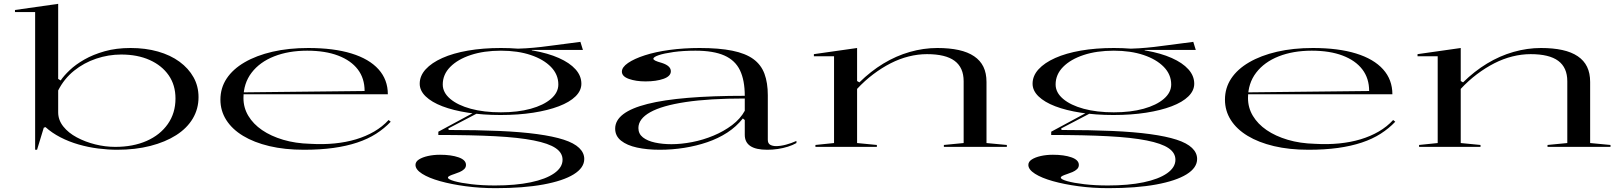

<svg xmlns="http://www.w3.org/2000/svg" viewBox="-20 -765 8449 1000"><path d="M163 15V-702H58V-713L283 -745V-354L296 -346Q312 -370 343 -399.5Q374 -429 419.5 -455Q465 -481 525 -498Q585 -515 660 -515Q738 -515 803 -496.5Q868 -478 915 -443.5Q962 -409 988 -362.5Q1014 -316 1014 -259Q1014 -198 984 -147.5Q954 -97 897.5 -61Q841 -25 763 -5Q685 15 590 15Q543 15 491.5 8.5Q440 2 389.5 -12.5Q339 -27 294.5 -50Q250 -73 217 -103L208 -100L173 15ZM580 0Q673 0 743.5 -31Q814 -62 854 -119Q894 -176 894 -252Q894 -322 858.5 -373Q823 -424 759.5 -452.5Q696 -481 611 -481Q545 -481 481 -459.5Q417 -438 365.5 -396.5Q314 -355 283 -294V-180Q283 -140 309.5 -106.5Q336 -73 380 -49.5Q424 -26 476 -13Q528 0 580 0Z M1586 -515Q1718 -515 1810.5 -486.5Q1903 -458 1951.5 -404Q2000 -350 2000 -274H1247V-284L1879 -291Q1879 -357 1843.5 -403.5Q1808 -450 1741 -475.5Q1674 -501 1580 -501Q1483 -501 1408 -471.5Q1333 -442 1290.5 -386.5Q1248 -331 1248 -254Q1248 -204 1273.5 -161.5Q1299 -119 1345 -87.5Q1391 -56 1455 -37Q1519 -18 1596 -16Q1663 -12 1723 -18Q1783 -24 1834.5 -39.5Q1886 -55 1929 -80Q1972 -105 2004 -140L2015 -131Q1982 -96 1939 -68.5Q1896 -41 1840.5 -22.5Q1785 -4 1716.5 5.5Q1648 15 1563 15Q1463 15 1383 -4Q1303 -23 1246 -57.5Q1189 -92 1158.5 -140Q1128 -188 1128 -246Q1128 -307 1160.5 -356Q1193 -405 1254 -440.5Q1315 -476 1399 -495.5Q1483 -515 1586 -515Z M2561 215Q2480 215 2405.5 205Q2331 195 2272 178.5Q2213 162 2178.5 140Q2144 118 2144 94Q2144 77 2162 65.5Q2180 54 2209 47.5Q2238 41 2272 41Q2330 41 2368.5 54.5Q2407 68 2407 94Q2407 107 2397.5 116Q2388 125 2374 131Q2360 137 2346 141.5Q2332 146 2322.5 150.5Q2313 155 2313 160Q2313 169 2346.5 178.5Q2380 188 2436 194.5Q2492 201 2558 201Q2665 201 2744 184.5Q2823 168 2866.5 137.5Q2910 107 2910 67Q2910 31 2874 6.5Q2838 -18 2760 -33.5Q2682 -49 2559 -55.5Q2436 -62 2263 -62V-79L2454 -182L2470 -177L2315 -96L2317 -88Q2465 -88 2579.5 -83Q2694 -78 2778 -66.5Q2862 -55 2916 -37.5Q2970 -20 2996.5 5.5Q3023 31 3023 63Q3023 109 2968 143Q2913 177 2809.5 196Q2706 215 2561 215ZM2587 -166Q2495 -166 2417.5 -178Q2340 -190 2284 -211.5Q2228 -233 2197 -263Q2166 -293 2166 -329Q2166 -370 2197 -404Q2228 -438 2284 -463Q2340 -488 2417.5 -501.5Q2495 -515 2589 -515Q2681 -515 2757.5 -501.5Q2834 -488 2890.5 -463Q2947 -438 2977.5 -404Q3008 -370 3008 -329Q3008 -293 2977.5 -263Q2947 -233 2890.5 -211.5Q2834 -190 2757 -178Q2680 -166 2587 -166ZM2589 -180Q2677 -180 2744 -198.5Q2811 -217 2849.5 -250Q2888 -283 2888 -325Q2888 -377 2849.5 -416.5Q2811 -456 2744 -478.5Q2677 -501 2589 -501Q2500 -501 2432 -478.5Q2364 -456 2325 -416.5Q2286 -377 2286 -325Q2286 -283 2325 -250Q2364 -217 2432 -198.5Q2500 -180 2589 -180ZM2750 -491 2642 -510Q2681 -511 2720.5 -513.5Q2760 -516 2798.5 -520.5Q2837 -525 2873 -530Q2909 -535 2942 -539Q2975 -543 3003 -547L3016 -505H2750Z M3624 -515Q3725 -515 3794 -501Q3863 -487 3903.5 -457.5Q3944 -428 3961.5 -381Q3979 -334 3979 -269V-37Q3979 -18 3991.5 -11Q4004 -4 4022 -4Q4045 -4 4073.5 -11.5Q4102 -19 4128 -31V-20Q4109 -9 4083.5 -1Q4058 7 4031 11Q4004 15 3976 15Q3917 15 3888 -4.5Q3859 -24 3859 -63Q3859 -90 3859 -103Q3859 -116 3859 -124Q3859 -132 3859 -140L3849 -148Q3815 -105 3768 -74.5Q3721 -44 3664 -24.5Q3607 -5 3544 5Q3481 15 3416 15Q3350 15 3297.5 3.5Q3245 -8 3214.5 -32.5Q3184 -57 3184 -95Q3184 -181 3352 -223.5Q3520 -266 3859 -266Q3859 -347 3834 -399Q3809 -451 3752.5 -476Q3696 -501 3602 -501Q3538 -501 3488 -494Q3438 -487 3410.5 -477.5Q3383 -468 3383 -459Q3383 -454 3393 -449Q3403 -444 3428 -437Q3474 -422 3474 -394Q3474 -368 3436 -354.5Q3398 -341 3342 -341Q3292 -341 3255.5 -354Q3219 -367 3219 -392Q3219 -415 3251 -437Q3283 -459 3338.5 -477Q3394 -495 3467.5 -505Q3541 -515 3624 -515ZM3859 -252Q3674 -252 3551 -233.5Q3428 -215 3366.5 -180.5Q3305 -146 3305 -98Q3305 -68 3328.5 -49.5Q3352 -31 3391.5 -22.5Q3431 -14 3477 -14Q3528 -14 3585 -25Q3642 -36 3696 -58.5Q3750 -81 3793 -113.5Q3836 -146 3859 -188Z M5224 -10V0H4896V-10L4999 -20V-342Q4999 -413 4952 -448Q4905 -483 4808 -483Q4761 -483 4713 -471Q4665 -459 4619 -435.5Q4573 -412 4528.5 -378.5Q4484 -345 4444 -302V-20L4547 -10V0H4227V-10L4324 -20V-472H4219V-483L4444 -515V-343L4456 -336Q4515 -394 4581 -434Q4647 -474 4718.5 -494.5Q4790 -515 4862 -515Q4925 -515 4973 -504.5Q5021 -494 5053.5 -472Q5086 -450 5102 -417Q5118 -384 5118 -338V-20Z M5753 215Q5672 215 5597.5 205Q5523 195 5464 178.5Q5405 162 5370.5 140Q5336 118 5336 94Q5336 77 5354 65.5Q5372 54 5401 47.5Q5430 41 5464 41Q5522 41 5560.5 54.5Q5599 68 5599 94Q5599 107 5589.5 116Q5580 125 5566 131Q5552 137 5538 141.5Q5524 146 5514.5 150.5Q5505 155 5505 160Q5505 169 5538.5 178.5Q5572 188 5628 194.5Q5684 201 5750 201Q5857 201 5936 184.5Q6015 168 6058.5 137.5Q6102 107 6102 67Q6102 31 6066 6.5Q6030 -18 5952 -33.5Q5874 -49 5751 -55.5Q5628 -62 5455 -62V-79L5646 -182L5662 -177L5507 -96L5509 -88Q5657 -88 5771.5 -83Q5886 -78 5970 -66.5Q6054 -55 6108 -37.5Q6162 -20 6188.5 5.5Q6215 31 6215 63Q6215 109 6160 143Q6105 177 6001.5 196Q5898 215 5753 215ZM5779 -166Q5687 -166 5609.5 -178Q5532 -190 5476 -211.5Q5420 -233 5389 -263Q5358 -293 5358 -329Q5358 -370 5389 -404Q5420 -438 5476 -463Q5532 -488 5609.5 -501.5Q5687 -515 5781 -515Q5873 -515 5949.5 -501.5Q6026 -488 6082.5 -463Q6139 -438 6169.5 -404Q6200 -370 6200 -329Q6200 -293 6169.5 -263Q6139 -233 6082.5 -211.5Q6026 -190 5949 -178Q5872 -166 5779 -166ZM5781 -180Q5869 -180 5936 -198.5Q6003 -217 6041.5 -250Q6080 -283 6080 -325Q6080 -377 6041.5 -416.5Q6003 -456 5936 -478.5Q5869 -501 5781 -501Q5692 -501 5624 -478.5Q5556 -456 5517 -416.5Q5478 -377 5478 -325Q5478 -283 5517 -250Q5556 -217 5624 -198.5Q5692 -180 5781 -180ZM5942 -491 5834 -510Q5873 -511 5912.5 -513.5Q5952 -516 5990.5 -520.5Q6029 -525 6065 -530Q6101 -535 6134 -539Q6167 -543 6195 -547L6208 -505H5942Z M6818 -515Q6950 -515 7042.5 -486.5Q7135 -458 7183.5 -404Q7232 -350 7232 -274H6479V-284L7111 -291Q7111 -357 7075.5 -403.5Q7040 -450 6973 -475.5Q6906 -501 6812 -501Q6715 -501 6640 -471.5Q6565 -442 6522.5 -386.5Q6480 -331 6480 -254Q6480 -204 6505.5 -161.5Q6531 -119 6577 -87.5Q6623 -56 6687 -37Q6751 -18 6828 -16Q6895 -12 6955 -18Q7015 -24 7066.5 -39.5Q7118 -55 7161 -80Q7204 -105 7236 -140L7247 -131Q7214 -96 7171 -68.5Q7128 -41 7072.5 -22.5Q7017 -4 6948.5 5.5Q6880 15 6795 15Q6695 15 6615 -4Q6535 -23 6478 -57.5Q6421 -92 6390.5 -140Q6360 -188 6360 -246Q6360 -307 6392.5 -356Q6425 -405 6486 -440.5Q6547 -476 6631 -495.5Q6715 -515 6818 -515Z M8368 -10V0H8040V-10L8143 -20V-342Q8143 -413 8096 -448Q8049 -483 7952 -483Q7905 -483 7857 -471Q7809 -459 7763 -435.5Q7717 -412 7672.5 -378.5Q7628 -345 7588 -302V-20L7691 -10V0H7371V-10L7468 -20V-472H7363V-483L7588 -515V-343L7600 -336Q7659 -394 7725 -434Q7791 -474 7862.5 -494.5Q7934 -515 8006 -515Q8069 -515 8117 -504.5Q8165 -494 8197.5 -472Q8230 -450 8246 -417Q8262 -384 8262 -338V-20Z"/></svg>

Font: Kalnia Expanded Light
Style: Regular
Weight: 300
Width: 7
Designer: Frida Medrano
Foundry: Frida Medrano
Version: Version 1.105